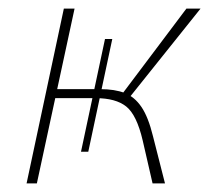

<svg xmlns="http://www.w3.org/2000/svg" viewBox="-20 -428 488 448"><path d="M336 0 313 -100Q299 -160 274.5 -179.5Q250 -199 203 -199H101L105 -220H214Q248 -220 271 -211Q294 -202 310 -178.5Q326 -155 337 -110L365 0ZM42 0 129 -408H154L66 0ZM169 -74 225 -337H242L186 -74ZM257 -198 415 -408H448L280 -198Z"/></svg>

Font: Ysabeau Infant Thin
Style: Italic
Weight: 250
Italic angle: -12°
Designer: Christian Thalmann (Catharsis Fonts)
Version: Version 2.001;gftools[0.9.30]; featfreeze: ss01,ss02,lnum